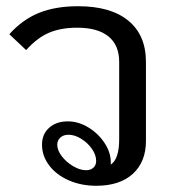

<svg xmlns="http://www.w3.org/2000/svg" viewBox="-20 -587 558 617"><path d="M449 -388V-134Q449 -67 407 -28.5Q365 10 289 10Q241 10 201 -7.5Q161 -25 138 -55.5Q115 -86 115 -122Q115 -156 138 -176.5Q161 -197 198 -197Q232 -197 264 -177.5Q296 -158 316 -127.5Q336 -97 336 -66V-58Q363 -76 363 -140V-388Q363 -442 328.5 -470Q294 -498 228 -498Q176 -498 138 -482Q100 -466 64 -426L10 -477Q52 -524 105 -545.5Q158 -567 231 -567Q336 -567 392.5 -520.5Q449 -474 449 -388ZM289 -70Q289 -89 275.5 -108.5Q262 -128 241 -141Q220 -154 200 -154Q184 -154 174 -145Q164 -136 164 -122Q164 -104 178.5 -85Q193 -66 215 -53Q237 -40 257 -40Q271 -40 280 -48Q289 -56 289 -70Z"/></svg>

Font: KoHo Medium
Style: Regular
Weight: 500
Version: Version 1.000; ttfautohint (v1.6)